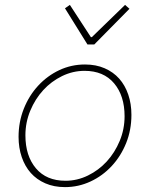

<svg xmlns="http://www.w3.org/2000/svg" viewBox="-20 -754 640 786"><path d="M246 12Q201 12 165.5 -3.5Q130 -19 106 -46Q82 -73 69 -111Q56 -149 56 -194Q56 -255 77.5 -309Q99 -363 136.5 -403.5Q174 -444 223 -467Q272 -490 328 -490Q373 -490 408.5 -474.5Q444 -459 468 -432Q492 -405 505 -367Q518 -329 518 -284Q518 -222 496.5 -168.5Q475 -115 437.5 -74.5Q400 -34 350.5 -11Q301 12 246 12ZM248 -14Q296 -14 340 -35.5Q384 -57 417 -93Q450 -129 470 -177Q490 -225 490 -278Q490 -362 447 -413Q404 -464 326 -464Q278 -464 234 -442.5Q190 -421 157 -385Q124 -349 104 -301Q84 -253 84 -200Q84 -116 127 -65Q170 -14 248 -14ZM338 -572 246 -720 266 -734 352 -602H356L492 -734L510 -718L366 -572Z"/></svg>

Font: Source Code Pro ExtraLight
Style: Italic
Weight: 200
Italic angle: -11°
Monospace: yes
Designer: Paul D. Hunt, Teo Tuominen
Foundry: Adobe Systems Incorporated
Version: Version 1.050;PS 1.000;hotconv 16.6.51;makeotf.lib2.5.65220